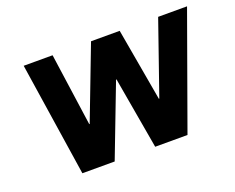

<svg xmlns="http://www.w3.org/2000/svg" viewBox="-87 -647 969 793"><g transform="rotate(-20 397.5 -250.0)"><path d="M418 -316H416L295 0H153L77 -500H204L249 -181H251L373 -500H499L555 -181H557L668 -500H795L615 0H473Z"/></g></svg>

Font: Quantico
Style: Bold Italic
Weight: 700
Italic angle: -12°
Designer: Matt Desmond
Foundry: MADtype
Version: Version 2.002